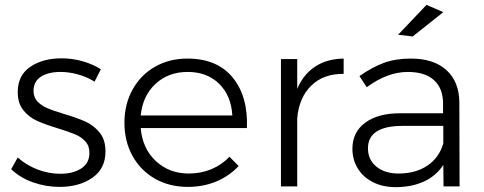

<svg xmlns="http://www.w3.org/2000/svg" viewBox="-20 -767 1992 790"><path d="M229 -471Q179 -471 148.5 -451.5Q118 -432 118 -393Q118 -366 134.5 -349Q151 -332 175.5 -321.5Q200 -311 244 -298Q298 -282 332 -266.5Q366 -251 390 -221.5Q414 -192 414 -144Q414 -73 360 -35.5Q306 2 225 2Q168 2 115 -17Q62 -36 26 -71L53 -119Q87 -88 133.5 -70Q180 -52 228 -52Q281 -52 314.5 -74Q348 -96 348 -138Q348 -167 331 -185.5Q314 -204 288.5 -214.5Q263 -225 218 -239Q165 -255 132 -270Q99 -285 76 -313.5Q53 -342 53 -388Q53 -457 104.5 -492Q156 -527 233 -527Q278 -527 320 -515Q362 -503 395 -482L369 -431Q339 -450 302 -460.5Q265 -471 229 -471Z M996 -240H559Q566 -156 621 -104.5Q676 -53 757 -53Q807 -53 850 -71Q893 -89 924 -122L962 -84Q924 -43 870.5 -20.5Q817 2 753 2Q677 2 618 -31.5Q559 -65 525.5 -125Q492 -185 492 -262Q492 -338 525.5 -398.5Q559 -459 618 -492.5Q677 -526 751 -526Q873 -526 937 -448.5Q1001 -371 996 -240ZM936 -292Q931 -374 881.5 -422.5Q832 -471 752 -471Q673 -471 620 -422Q567 -373 559 -292Z M1394 -526V-463Q1311 -464 1260.5 -414.5Q1210 -365 1203 -280V0H1136V-524H1203V-402Q1229 -462 1277.5 -493.5Q1326 -525 1394 -526Z M1805 0 1804 -88Q1773 -42 1723 -19.5Q1673 3 1608 3Q1555 3 1514.5 -17.5Q1474 -38 1452 -74Q1430 -110 1430 -155Q1430 -223 1482.5 -262Q1535 -301 1627 -301H1803V-341Q1803 -403 1766 -437Q1729 -471 1658 -471Q1574 -471 1489 -408L1459 -454Q1512 -491 1560 -508.5Q1608 -526 1670 -526Q1765 -526 1817 -478.5Q1869 -431 1870 -347L1871 0ZM1804 -177V-249H1635Q1566 -249 1530 -226Q1494 -203 1494 -157Q1494 -110 1528.5 -81.5Q1563 -53 1620 -53Q1690 -53 1738.5 -85.5Q1787 -118 1804 -177ZM1735 -747 1804 -717 1678 -617 1618 -624Z"/></svg>

Font: Gontserrat Light
Style: Regular
Weight: 300
Designer: Julieta Ulanovsky
Foundry: Julieta Ulanovsky
Version: Version 6.001